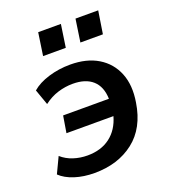

<svg xmlns="http://www.w3.org/2000/svg" viewBox="-133 -808 805 914"><g transform="rotate(-20 269.5 -351.0)"><path d="M190 10Q135 10 90 -4.5Q45 -19 18 -45L56 -125Q82 -102 116 -91Q150 -80 187 -80Q256 -80 302 -115Q348 -150 366 -214H128L142 -299H374Q372 -361 336.5 -393Q301 -425 236 -425Q198 -425 160.5 -413.5Q123 -402 89 -376L61 -455Q93 -483 145.5 -499Q198 -515 256 -515Q339 -515 396 -480.5Q453 -446 478 -384Q503 -322 489 -238Q470 -115 389.5 -52.5Q309 10 190 10ZM338 -597 355 -712H470L452 -597ZM149 -597 166 -712H281L264 -597Z"/></g></svg>

Font: Mulish
Style: Bold Italic
Weight: 700
Italic angle: -9°
Designer: Vernon Adams
Foundry: Vernon Adams
Version: Version 3.603; ttfautohint (v1.8.3)